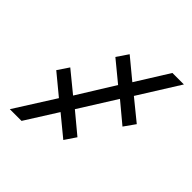

<svg xmlns="http://www.w3.org/2000/svg" viewBox="-182 -775 895 895"><g transform="rotate(45 265.5 -327.5)"><path d="M354 -397 239.3 -214.4 340.3 -130.4 302.7 -74.7 201.7 -157.7 102.1 0H24.9L150.4 -198.2L49.3 -281.7L86.4 -336.9L188.5 -253.4L302.2 -436.5L200.7 -520L238.8 -576.2L339.8 -492.7L441.4 -655.3H517.1L390.1 -452.6L492.7 -369.1L453.6 -314Z"/></g></svg>

Font: Roboto Condensed
Style: Italic
Weight: 400
Italic angle: -12°
Designer: Christian Robertson
Foundry: Google
Version: Version 3.0